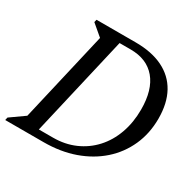

<svg xmlns="http://www.w3.org/2000/svg" viewBox="-178 -845 1002 1000"><g transform="rotate(30 322.5 -345.0)"><path d="M114 0V-45H237Q308 -45 367.5 -71Q427 -97 470.5 -144.5Q514 -192 537.5 -257.5Q561 -323 561 -401Q561 -519 508 -582Q455 -645 357 -645H254V-690H361Q458 -690 525.5 -657Q593 -624 628 -560.5Q663 -497 663 -405Q663 -316 629.5 -241.5Q596 -167 535 -113Q474 -59 390.5 -29.5Q307 0 206 0ZM-25 0 -21 -17 95 -99 55 -39 197 -651 221 -590 122 -674 126 -690H301L141 0Z"/></g></svg>

Font: Platypi Light Light
Style: Italic
Weight: 300
Italic angle: -13°
Version: Version 1.200